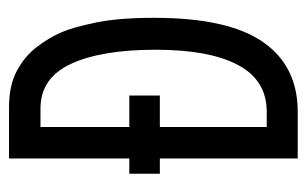

<svg xmlns="http://www.w3.org/2000/svg" viewBox="-144 -518 664 415"><g transform="rotate(-90 187.5 -311.0)"><path d="M52 1V-297H19V-363H52V-623H163Q209 -623 240.5 -606.5Q272 -590 292.5 -563.5Q313 -537 325 -509Q336 -483 346 -434Q356 -385 356 -309Q356 -150 304 -74.5Q252 1 153 1ZM120 -66H153Q221 -66 254 -128Q287 -190 287 -306Q287 -423 256.5 -489Q226 -555 160 -555H120V-363H188V-297H120Z"/></g></svg>

Font: Inconsolata Condensed Medium
Style: Regular
Weight: 500
Width: 3
Monospace: yes
Designer: Raph Levien, Cyreal, Brenton Simpson
Foundry: Raph Levien, Cyreal, Google
Version: Version 3.100; ttfautohint (v1.8.4.7-5d5b)